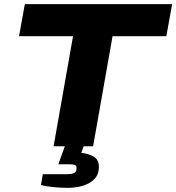

<svg xmlns="http://www.w3.org/2000/svg" viewBox="-20 -707 852 928"><path d="M239 0 333 -532H72L100 -687H812L784 -532H524L430 0ZM311 201Q276 201 238.5 197.5Q201 194 178 187L187 135H303Q324 135 337 130Q350 125 350 105Q350 94 342 90.5Q334 87 314 87H262L304 -30H395L373 32Q406 35 432 49.5Q458 64 458 99Q458 131 443 150.5Q428 170 405 181Q382 192 356.5 196.5Q331 201 311 201Z"/></svg>

Font: Archivo SemiExpanded ExtraBold
Style: Italic
Weight: 800
Width: 6
Italic angle: -10°
Designer: Hector Gatti
Foundry: Omnibus-Type
Version: Version 2.001